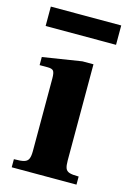

<svg xmlns="http://www.w3.org/2000/svg" viewBox="-104 -703 508 756"><g transform="rotate(15 150.5 -325.5)"><path d="M22 0V-33Q51 -33 64 -37Q77 -41 81.5 -52Q86 -63 86 -83V-379Q86 -402 80.5 -409.5Q75 -417 57 -417H24V-450L183 -475H228V-83Q228 -62 232 -51.5Q236 -41 248 -37Q260 -33 286 -33V0ZM7 -572V-651H294V-572Z"/></g></svg>

Font: Frank Ruhl Libre
Style: Bold
Weight: 700
Designer: Yanek Iontef
Foundry: Fontef
Version: Version 6.004